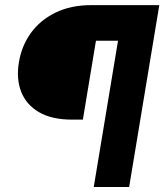

<svg xmlns="http://www.w3.org/2000/svg" viewBox="-20 -748 657 768"><path d="M355 0 452.1 -585H363.8L311.5 -269.5H268.6Q187 -269.5 136 -299.3Q85 -329.1 64.7 -381.1Q44.4 -433.1 55.7 -499Q66.4 -564.5 103.5 -616Q140.6 -667.5 201.9 -697.5Q263.2 -727.5 344.7 -727.5H617.2L496.6 0Z"/></svg>

Font: Inter Display Black
Style: Italic
Weight: 900
Italic angle: -9.39999°
Designer: Rasmus Andersson
Foundry: rsms
Version: Version 4.000;git-a52131595